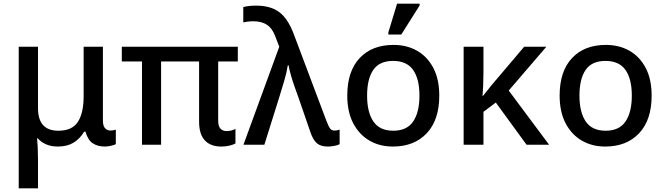

<svg xmlns="http://www.w3.org/2000/svg" viewBox="-20 -796 3655 1056"><path d="M83 240V-539H189V-201Q189 -77 301 -77Q377 -77 408.5 -126Q440 -175 440 -266V-539H546V-134Q546 -103 558 -90.5Q570 -78 587 -78Q594 -78 603 -79.5Q612 -81 617 -83V-3Q609 1 591.5 5.5Q574 10 557 10Q517 10 490 -8Q463 -26 450 -72H443Q419 -32 384 -11Q349 10 298 10Q262 10 234 -2Q206 -14 188 -35H184Q186 -17 187.5 15Q189 47 189 84V240Z M1197 10Q1138 10 1106.5 -24Q1075 -58 1075 -127V-458H866V0H761V-458H650V-539H1288V-458H1180V-133Q1180 -101 1193 -88Q1206 -75 1226 -75Q1240 -75 1253 -78.5Q1266 -82 1275 -87V-7Q1265 -1 1244 4.5Q1223 10 1197 10Z M1783 10Q1744 10 1723 -8Q1702 -26 1688 -67L1620 -264Q1611 -288 1600 -319.5Q1589 -351 1580 -382.5Q1571 -414 1567 -437H1563Q1557 -398 1544 -354Q1531 -310 1518 -268L1434 0H1319L1516 -539L1494 -596Q1478 -640 1448.5 -659.5Q1419 -679 1374 -679Q1356 -679 1342 -677Q1328 -675 1318 -673V-757Q1332 -761 1349.5 -763Q1367 -765 1389 -765Q1469 -765 1517 -728.5Q1565 -692 1597 -605L1775 -132Q1788 -98 1796.5 -88Q1805 -78 1819 -78Q1828 -78 1835 -79.5Q1842 -81 1848 -83V-3Q1837 3 1818.5 6.5Q1800 10 1783 10Z M2396 -270Q2396 -136 2327 -63Q2258 10 2141 10Q2068 10 2011.5 -23Q1955 -56 1922.5 -118.5Q1890 -181 1890 -270Q1890 -404 1958 -476.5Q2026 -549 2144 -549Q2218 -549 2274.5 -516.5Q2331 -484 2363.5 -422Q2396 -360 2396 -270ZM1999 -270Q1999 -179 2033.5 -128Q2068 -77 2143 -77Q2218 -77 2252.5 -128Q2287 -179 2287 -270Q2287 -362 2252 -411.5Q2217 -461 2142 -461Q2067 -461 2033 -411.5Q1999 -362 1999 -270ZM2116 -606V-618L2164 -776H2288V-766L2187 -606Z M2985 -539 2778 -298 3000 0H2876L2707 -232L2639 -181V0H2530V-539H2639V-399Q2639 -362 2637.5 -326.5Q2636 -291 2634 -268H2636Q2648 -283 2660.5 -298.5Q2673 -314 2684 -328L2863 -539Z M3564 -270Q3564 -136 3495 -63Q3426 10 3309 10Q3236 10 3179.5 -23Q3123 -56 3090.5 -118.5Q3058 -181 3058 -270Q3058 -404 3126 -476.5Q3194 -549 3312 -549Q3386 -549 3442.5 -516.5Q3499 -484 3531.5 -422Q3564 -360 3564 -270ZM3167 -270Q3167 -179 3201.5 -128Q3236 -77 3311 -77Q3386 -77 3420.5 -128Q3455 -179 3455 -270Q3455 -362 3420 -411.5Q3385 -461 3310 -461Q3235 -461 3201 -411.5Q3167 -362 3167 -270Z"/></svg>

Font: Noto Sans Medium
Style: Regular
Weight: 500
Designer: Monotype Design Team
Foundry: Monotype Imaging Inc.
Version: Version 2.007